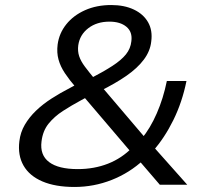

<svg xmlns="http://www.w3.org/2000/svg" viewBox="-20 -734 815 763"><path d="M276 9Q200 9 148.5 -13Q97 -35 73.5 -76Q50 -117 57 -173Q61 -208 78.5 -238Q96 -268 123 -294Q150 -320 185 -342.5Q220 -365 259 -385L298 -406L282 -386Q256 -416 238 -443Q220 -470 212.5 -497.5Q205 -525 209 -557Q215 -602 243.5 -637.5Q272 -673 318 -693.5Q364 -714 422 -714Q474 -714 512 -696Q550 -678 568.5 -645.5Q587 -613 581 -569Q577 -531 551.5 -497Q526 -463 482 -432.5Q438 -402 377 -372L382 -392L559 -184L543 -183Q577 -224 603 -283.5Q629 -343 643 -412H721Q704 -328 669 -257Q634 -186 588 -134V-153L724 0H615L530 -99H551Q495 -47 424 -19Q353 9 276 9ZM289 -62Q354 -62 409 -83.5Q464 -105 506 -148L501 -129L305 -359L340 -356L303 -336Q264 -315 230 -293Q196 -271 173 -242.5Q150 -214 145 -172Q138 -118 175 -90Q212 -62 289 -62ZM415 -648Q365 -648 331 -622Q297 -596 291 -554Q288 -531 294.5 -511Q301 -491 317.5 -469Q334 -447 358 -418L337 -421Q391 -449 426.5 -472Q462 -495 480.5 -518Q499 -541 502 -570Q507 -607 482.5 -627.5Q458 -648 415 -648Z"/></svg>

Font: Nunito Sans 10pt SemiExpanded
Style: Italic
Weight: 400
Width: 6
Italic angle: -9°
Designer: Vernon Adams
Foundry: Vernon Adams
Version: Version 3.101;gftools[0.9.27]